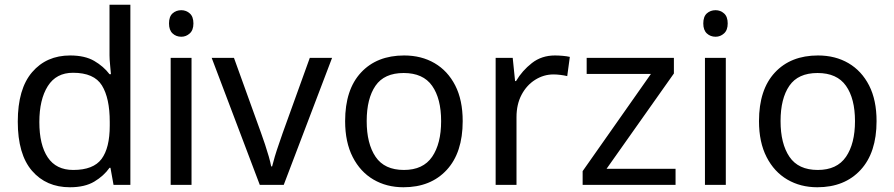

<svg xmlns="http://www.w3.org/2000/svg" viewBox="-20 -780 3772 810"><path d="M275 10Q175 10 115 -59.5Q55 -129 55 -267Q55 -405 115.5 -475.5Q176 -546 276 -546Q338 -546 377.5 -523Q417 -500 442 -467H448Q447 -480 444.5 -505.5Q442 -531 442 -546V-760H530V0H459L446 -72H442Q418 -38 378 -14Q338 10 275 10ZM289 -63Q374 -63 408.5 -109.5Q443 -156 443 -250V-266Q443 -366 410 -419.5Q377 -473 288 -473Q217 -473 181.5 -416.5Q146 -360 146 -265Q146 -169 181.5 -116Q217 -63 289 -63Z M788 -536V0H700V-536ZM745 -737Q765 -737 780.5 -723.5Q796 -710 796 -681Q796 -653 780.5 -639Q765 -625 745 -625Q723 -625 708 -639Q693 -653 693 -681Q693 -710 708 -723.5Q723 -737 745 -737Z M1076 0 873 -536H967L1081 -220Q1089 -198 1098 -171Q1107 -144 1114 -119.5Q1121 -95 1124 -78H1128Q1132 -95 1139.5 -120Q1147 -145 1156.5 -172Q1166 -199 1173 -220L1287 -536H1381L1177 0Z M1932 -269Q1932 -136 1864.5 -63Q1797 10 1682 10Q1611 10 1555.5 -22.5Q1500 -55 1468 -117.5Q1436 -180 1436 -269Q1436 -402 1503 -474Q1570 -546 1685 -546Q1758 -546 1813.5 -513.5Q1869 -481 1900.5 -419.5Q1932 -358 1932 -269ZM1527 -269Q1527 -174 1564.5 -118.5Q1602 -63 1684 -63Q1765 -63 1803 -118.5Q1841 -174 1841 -269Q1841 -364 1803 -418Q1765 -472 1683 -472Q1601 -472 1564 -418Q1527 -364 1527 -269Z M2321 -546Q2336 -546 2353.5 -544.5Q2371 -543 2384 -540L2373 -459Q2360 -462 2344.5 -464Q2329 -466 2315 -466Q2274 -466 2238 -443.5Q2202 -421 2180.5 -380.5Q2159 -340 2159 -286V0H2071V-536H2143L2153 -438H2157Q2183 -482 2224 -514Q2265 -546 2321 -546Z M2830 0H2438V-58L2726 -468H2455V-536H2823V-470L2539 -68H2830Z M3042 -536V0H2954V-536ZM2999 -737Q3019 -737 3034.5 -723.5Q3050 -710 3050 -681Q3050 -653 3034.5 -639Q3019 -625 2999 -625Q2977 -625 2962 -639Q2947 -653 2947 -681Q2947 -710 2962 -723.5Q2977 -737 2999 -737Z M3678 -269Q3678 -136 3610.5 -63Q3543 10 3428 10Q3357 10 3301.5 -22.5Q3246 -55 3214 -117.5Q3182 -180 3182 -269Q3182 -402 3249 -474Q3316 -546 3431 -546Q3504 -546 3559.5 -513.5Q3615 -481 3646.5 -419.5Q3678 -358 3678 -269ZM3273 -269Q3273 -174 3310.5 -118.5Q3348 -63 3430 -63Q3511 -63 3549 -118.5Q3587 -174 3587 -269Q3587 -364 3549 -418Q3511 -472 3429 -472Q3347 -472 3310 -418Q3273 -364 3273 -269Z"/></svg>

Font: Noto Sans Vithkuqi
Style: Regular
Weight: 400
Version: Version 1.001